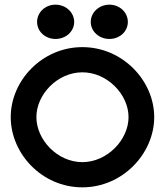

<svg xmlns="http://www.w3.org/2000/svg" viewBox="-20 -792 711 823"><path d="M449 -625C493 -625 528 -657 528 -698C528 -739 493 -772 449 -772C405 -772 369 -739 369 -698C369 -657 405 -625 449 -625ZM218 -625C262 -625 298 -657 298 -698C298 -739 262 -772 218 -772C174 -772 139 -739 139 -698C139 -657 174 -625 218 -625ZM333 -482C440 -482 531 -387 531 -290C531 -193 440 -97 333 -97C226 -97 136 -193 136 -290C136 -387 226 -482 333 -482ZM333 11C506 11 641 -134 641 -290C641 -446 506 -590 333 -590C160 -590 26 -446 26 -290C26 -134 159 11 333 11Z"/></svg>

Font: Charger
Style: ExBd
Weight: 400
Designer: Jasper
Foundry: Cannot Into Space Fonts
Version: Version 0.99